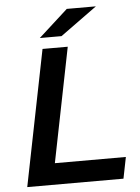

<svg xmlns="http://www.w3.org/2000/svg" viewBox="-59 -940 718 986"><g transform="rotate(-5 299.5 -447.0)"><path d="M181 -700H311L193 -110H559L537 0H41ZM323 -894H473L284 -757H172Z"/></g></svg>

Font: Montserrat Alternates SemiBold
Style: Italic
Weight: 600
Italic angle: -11.3°
Designer: Julieta Ulanovsky
Foundry: Julieta Ulanovsky
Version: Version 7.200